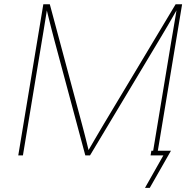

<svg xmlns="http://www.w3.org/2000/svg" viewBox="-20 -748 935 924"><path d="M67.9 0 188.5 -727.5H219.7L375 -148.4Q379.4 -131.8 383.8 -115Q388.2 -98.1 392.6 -80.8Q397 -63.5 401.1 -46.4Q405.3 -29.3 409.7 -11.7H397.9Q408.2 -29.3 418.2 -46.4Q428.2 -63.5 438.2 -80.8Q448.2 -98.1 458.3 -115Q468.3 -131.8 478 -148.4L825.2 -727.5H856.4L735.8 0H713.4L805.2 -554.7Q808.6 -574.2 812 -594.2Q815.4 -614.3 818.8 -634.8Q822.3 -655.3 825.7 -675.3Q829.1 -695.3 832 -714.8H838.9Q827.1 -694.3 815.7 -674.1Q804.2 -653.8 792.5 -633.8Q780.8 -613.8 769 -594Q757.3 -574.2 745.6 -554.7L413.1 0H390.6L241.7 -554.7Q234.9 -581.1 228 -607.4Q221.2 -633.8 214.6 -660.6Q208 -687.5 201.2 -714.8H208Q205.1 -695.3 201.9 -675.3Q198.7 -655.3 195.3 -634.8Q191.9 -614.3 188.7 -594.2Q185.5 -574.2 182.1 -554.7L90.3 0ZM677.7 156.2 766.1 0H704.6L708.5 -22.5H802.7L700.7 156.2Z"/></svg>

Font: Inter Thin
Style: Italic
Weight: 250
Italic angle: -9.3988°
Designer: Rasmus Andersson
Foundry: rsms
Version: Version 4.001;git-66647c0bb